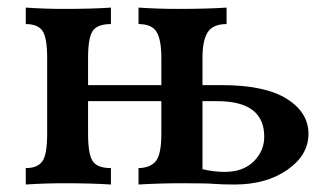

<svg xmlns="http://www.w3.org/2000/svg" viewBox="-20 -493 893 513"><path d="M606.9 0Q570.8 0 552.5 -1.7Q534.2 -3.4 466.3 -3.4Q408.2 -3.4 350.1 0V-43.9Q381.3 -44.4 396.2 -62.3Q411.1 -80.1 411.1 -135.7V-222.7H215.3V-135.7Q215.3 -80.6 227.8 -62.3Q240.2 -43.9 276.4 -43.9V0Q225.6 -3.4 150.4 -3.4Q99.6 -3.4 48.8 0V-43.9Q80.1 -43.9 93 -61.8Q106 -79.6 106 -135.7V-337.9Q106 -393.1 93.3 -410.9Q80.6 -428.7 48.8 -428.7V-472.7Q99.6 -469.2 150.4 -469.2Q225.6 -469.2 276.4 -472.7V-428.7Q241.2 -428.7 228.3 -411.1Q215.3 -393.6 215.3 -337.9V-265.6H411.1V-337.9Q411.1 -386.7 398.4 -407.7Q385.7 -428.7 350.1 -428.7V-472.7Q402.8 -469.2 455.6 -469.2Q532.7 -469.2 585.4 -472.7V-428.7Q549.3 -428.7 535.2 -407.2Q521 -385.7 521 -337.9V-265.6H571.3Q687.5 -265.6 745.8 -229.2Q804.2 -192.9 804.2 -135.3Q804.2 -78.6 747.8 -39.3Q691.4 0 606.9 0ZM580.1 -33.7Q629.4 -33.7 657.7 -61.5Q686 -89.4 686 -127.9Q686 -222.7 560.5 -222.7H521V-41Q551.3 -33.7 580.1 -33.7Z"/></svg>

Font: Kelvinch
Style: Bold
Weight: 700
Designer: Paul James Miller
Foundry: High-Logic / Made with FontCreator
Version: Version 3.501;March 28, 2021;FontCreator 13.0.0.2683 64-bit